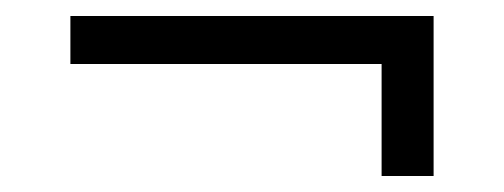

<svg xmlns="http://www.w3.org/2000/svg" viewBox="-20 -400 630 240"><path d="M457 -180V-320H68V-380H522V-180Z"/></svg>

Font: Host Grotesk Light Light
Style: Regular
Weight: 300
Version: Version 1.003